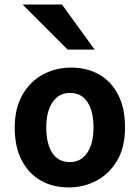

<svg xmlns="http://www.w3.org/2000/svg" viewBox="-20 -801 606 833"><path d="M43.9 -247.6Q43.9 -331.5 77.4 -389.6Q110.8 -447.8 166.5 -477.8Q222.2 -507.8 288.1 -507.8Q357.4 -507.8 410.2 -477.8Q462.9 -447.8 492.7 -389.6Q522.5 -331.5 522.5 -247.6Q522.5 -163.6 489 -105.7Q455.6 -47.9 399.9 -17.8Q344.2 12.2 278.3 12.2Q209.5 12.2 156.7 -17.8Q104 -47.9 74 -105.7Q43.9 -163.6 43.9 -247.6ZM180.7 -247.6Q180.7 -177.7 206.8 -137.7Q232.9 -97.7 283.2 -97.7Q330.6 -97.7 358.2 -137.7Q385.7 -177.7 385.7 -247.6Q385.7 -317.9 359.6 -357.9Q333.5 -397.9 283.2 -397.9Q235.8 -397.9 208.3 -357.9Q180.7 -317.9 180.7 -247.6ZM78.1 -781.2H249L390.6 -585.9H273.4Z"/></svg>

Font: Andika
Style: Bold
Weight: 700
Designer: Victor Gaultney, Annie Olsen, Julie Remington, Don Collingsworth, Eric Hays, Becca Hirsbrunner
Foundry: SIL International
Version: Version 6.101